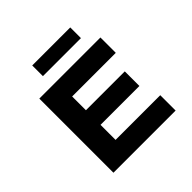

<svg xmlns="http://www.w3.org/2000/svg" viewBox="-219 -1086 1282 1282"><g transform="rotate(-45 421.5 -445.0)"><path d="M142 0V-700H719V-555H307V-145H729V0ZM228 -287V-425H674V-287ZM265 -789V-890H624V-789Z"/></g></svg>

Font: Lexend Mega
Style: Bold
Weight: 700
Version: Version 1.007